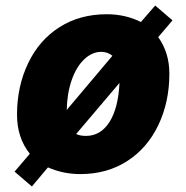

<svg xmlns="http://www.w3.org/2000/svg" viewBox="-20 -614 668 688"><path d="M268.1 9.8Q206.1 9.8 151.9 -14.2L94.2 54.2L32.2 1L86.9 -63Q41 -120.1 41 -203.1Q41 -304.2 80.8 -387.5Q120.6 -470.7 193.4 -516.8Q266.1 -563 362.8 -563Q429.2 -563 484.9 -535.2L536.1 -594.2L598.1 -541L546.9 -481Q586.9 -425.3 586.9 -350.1Q586.9 -248.5 547.4 -165.8Q507.8 -83 435.5 -36.6Q363.3 9.8 268.1 9.8ZM342.8 -428.2Q310.1 -428.2 281.7 -401.4Q253.4 -374.5 236.8 -326.7Q220.2 -278.8 219.2 -220.2L382.8 -414.1Q365.7 -428.2 342.8 -428.2ZM288.1 -127Q340.3 -127 372.1 -176.5Q403.8 -226.1 408.2 -316.9L252.9 -133.8Q267.1 -127 288.1 -127Z"/></svg>

Font: TypoPRO Open Sans
Style: Italic
Weight: 800
Italic angle: -12°
Foundry: Ascender Corporation
Version: Version 1.10